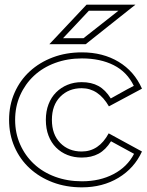

<svg xmlns="http://www.w3.org/2000/svg" viewBox="-20 -784 631 825"><path d="M45 -269Q45 -212 66.5 -163.5Q88 -115 126 -79.5Q164 -44 217 -24.5Q270 -5 332 -5Q409 -5 468 -36Q527 -67 556 -123L457 -177Q434 -140 403.5 -123.5Q373 -107 331 -107Q298 -107 270 -118Q242 -129 221 -150Q200 -171 188.5 -201Q177 -231 177 -269Q177 -306 188.5 -336Q200 -366 221 -387Q242 -408 270 -419.5Q298 -431 331 -431Q373 -431 403 -414.5Q433 -398 456 -361Q482 -375 504.5 -388Q527 -401 555 -415Q526 -475 468.5 -504Q411 -533 332 -533Q270 -533 217 -513.5Q164 -494 126 -458.5Q88 -423 66.5 -374.5Q45 -326 45 -269ZM19 -269Q19 -332 42.5 -385.5Q66 -439 108 -477.5Q150 -516 207 -537.5Q264 -559 332 -559Q422 -559 489.5 -518.5Q557 -478 590 -403L448 -327Q403 -405 331 -405Q275 -405 239 -368.5Q203 -332 203 -269Q203 -206 239 -169.5Q275 -133 331 -133Q405 -133 447 -211L590 -133Q557 -61 489 -20Q421 21 332 21Q264 21 207 -0.5Q150 -22 108 -60.5Q66 -99 42.5 -152.5Q19 -206 19 -269ZM251 -620H339L489 -738H362ZM352 -764H562L348 -594H192Z"/></svg>

Font: CMG Sans Outline
Style: Outline
Weight: 700
Designer: Julieta Ulanovsky
Foundry: Julieta Ulanovsky
Version: Version 7.200